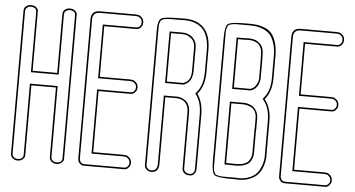

<svg xmlns="http://www.w3.org/2000/svg" viewBox="-61 -911 2259 1221"><g transform="rotate(5 1068.5 -300.5)"><path d="M384 95V99V121V156Q384 161 383.5 167.5Q383 174 371 185.5Q359 197 336 197Q331 197 324 195.5Q317 194 305 184Q293 174 293 156V121V-287H291H289H287H265H136V155Q136 160 135.5 167Q135 174 123 185.5Q111 197 88 197Q83 197 76 195.5Q69 194 57 184Q45 174 45 156V121V-693V-707V-754Q45 -772 55.5 -782Q66 -792 77 -794L88 -795Q111 -795 123 -784.5Q135 -774 136 -764V-753V-380H293V-693V-707V-754Q293 -772 303.5 -782Q314 -792 325 -794L336 -795Q359 -795 371 -784.5Q383 -774 384 -764V-753V-719V-698V-693V-652V54ZM374 -753V-754Q374 -756 374 -757.5Q374 -759 372.5 -765Q371 -771 367.5 -774.5Q364 -778 356 -781.5Q348 -785 336 -785Q335 -785 332.5 -784.5Q330 -784 324.5 -782.5Q319 -781 314.5 -778Q310 -775 306.5 -768.5Q303 -762 303 -754V-370H126V-753V-754Q126 -756 126 -757.5Q126 -759 124.5 -765Q123 -771 119.5 -774.5Q116 -778 108 -781.5Q100 -785 88 -785Q84 -785 78.5 -784Q73 -783 64 -775Q55 -767 55 -754V156Q55 169 64 177Q73 185 78.5 186Q84 187 88 187Q100 187 108 184Q116 181 119 176.5Q122 172 124.5 167Q127 162 126 159Q125 156 126 156V155V-297H303V156Q303 169 312 177Q321 185 326.5 186Q332 187 336 187Q348 187 356 184Q364 181 367.5 177Q371 173 372.5 167.5Q374 162 374 160.5Q374 159 374 157V156Z M810 -331Q810 -326 808.5 -319Q807 -312 797 -300Q787 -288 769 -288H735H726H576H565V91V102H572H708H713H720H755H757Q766 102 776 104Q786 106 798 118Q810 130 810 150Q810 155 808.5 162Q807 169 797 181Q787 193 769 193H735H726H576H562H550H523H522H519H515Q497 193 487 182.5Q477 172 475 161L474 150V148V138V117V96V91V51V-650V-691V-696V-703V-738Q474 -794 530 -794H550H572H708H713H720H755H757Q766 -794 776 -792Q786 -790 798 -778Q810 -766 810 -746Q810 -741 808.5 -733.5Q807 -726 797 -714Q787 -702 769 -702H735H726H576H565V-379H572H708H713H720H755H757Q766 -379 776 -377Q786 -375 798 -363Q810 -351 810 -331ZM550 -794H572ZM800 -331Q800 -347 790.5 -356.5Q781 -366 773 -367.5Q765 -369 757 -369H555V-712H769Q782 -712 790 -721Q798 -730 799 -736Q800 -742 800 -746Q800 -762 790.5 -771.5Q781 -781 773 -782.5Q765 -784 757 -784H531Q484 -784 484 -738V139V140V146V147V150Q484 150 484 151Q484 152 484.5 154.5Q485 157 485.5 159Q486 161 487 164Q488 167 489.5 169.5Q491 172 493.5 174.5Q496 177 499 179Q502 181 506 182Q510 183 515 183H769Q782 183 790 174Q798 165 799 159.5Q800 154 800 150Q800 134 790.5 124.5Q781 115 773 113.5Q765 112 757 112H555V-298H769Q782 -298 789.5 -306.5Q797 -315 798.5 -321Q800 -327 800 -331ZM550 -784H572Z M1096 -386Q1146 -400 1146 -467V-472V-611Q1146 -623 1145 -628Q1145 -630 1144 -634Q1143 -638 1143 -640Q1137 -663 1118.5 -676.5Q1100 -690 1088 -692.5Q1076 -695 1066 -695H1065H992V-614V-386H1050ZM1054 -794Q1056 -794 1059.5 -794.5Q1063 -795 1065 -795Q1238 -795 1238 -608V-602V-601V-602V-601V-480V-469Q1238 -376 1192 -326Q1229 -277 1229 -192V148Q1229 168 1220.5 179.5Q1212 191 1204.5 193.5Q1197 196 1189 196H1187Q1166 196 1154 185Q1142 174 1141 163L1140 152V-202Q1140 -277 1071 -286H991V146Q988 195 943 195Q938 195 931 193.5Q924 192 912 182Q900 172 900 154V144V-182V-460V-472V-460V-472V-565V-659V-663V-715Q901 -771 922.5 -782.5Q944 -794 1029 -794ZM1099 -376H1097H982V-705H1066Q1071 -705 1077.5 -704.5Q1084 -704 1096 -700Q1108 -696 1118 -690Q1128 -684 1138 -671.5Q1148 -659 1153 -643Q1153 -639 1153.5 -635Q1154 -631 1155 -630Q1156 -624 1156 -611V-467Q1156 -458 1154.5 -447.5Q1153 -437 1148 -422Q1143 -407 1130 -394.5Q1117 -382 1099 -376ZM1054 -784H1029Q1027 -784 1023 -784Q999 -784 988.5 -784Q978 -784 962.5 -783Q947 -782 942 -780.5Q937 -779 929 -775Q921 -771 919 -767Q917 -763 914 -755Q911 -747 910.5 -738Q910 -729 910 -715V-460V-472V154Q910 167 919 175Q928 183 933.5 184Q939 185 943 185Q978 185 981 146V-296H1072Q1084 -294 1095.5 -290Q1107 -286 1120.5 -276Q1134 -266 1142 -247Q1150 -228 1150 -202V152Q1150 153 1150 154.5Q1150 156 1150.5 159.5Q1151 163 1152.5 166Q1154 169 1156.5 173Q1159 177 1163 179.5Q1167 182 1173 184Q1179 186 1187 186H1189Q1219 186 1219 148V-192Q1219 -274 1184 -320L1179 -327L1185 -333Q1228 -380 1228 -469V-602V-601V-608Q1228 -652 1217.5 -685Q1207 -718 1191.5 -736.5Q1176 -755 1153 -766.5Q1130 -778 1109.5 -781.5Q1089 -785 1065 -785Q1064 -785 1060.5 -784.5Q1057 -784 1054 -784Z M1487 -284H1413V-192V97L1475 98Q1478 98 1485 97.5Q1492 97 1493 97H1494Q1502 97 1511.5 95Q1521 93 1537 86Q1553 79 1563.5 60Q1574 41 1574 13V-35V-54V-120V-137H1575V-201Q1575 -227 1565.5 -245Q1556 -263 1540 -270.5Q1524 -278 1514 -280.5Q1504 -283 1493 -284ZM1525 -386Q1549 -393 1561.5 -414.5Q1574 -436 1575 -454V-472V-558L1574 -611Q1574 -639 1563.5 -658Q1553 -677 1537 -684Q1521 -691 1511.5 -693Q1502 -695 1494 -695H1493Q1492 -695 1470.5 -694.5Q1449 -694 1447 -694H1420V-386ZM1666 -477V-466Q1666 -380 1622 -329Q1664 -278 1664 -191V-123V-49V4V29L1665 36Q1665 44 1664 44Q1659 92 1640.5 124.5Q1622 157 1595.5 171.5Q1569 186 1548 191Q1527 196 1505 196H1497L1483 195H1453Q1366 195 1347 180.5Q1328 166 1328 94V40V1V-137V-460V-599V-641V-697Q1328 -769 1347 -783.5Q1366 -798 1453 -798H1483Q1513 -798 1535 -795Q1557 -792 1583.5 -781Q1610 -770 1626.5 -750.5Q1643 -731 1654.5 -694.5Q1666 -658 1666 -607V-554ZM1493 -294H1494Q1502 -294 1510.5 -292.5Q1519 -291 1533.5 -285Q1548 -279 1558.5 -269.5Q1569 -260 1577 -242.5Q1585 -225 1585 -201V-127H1584V13Q1584 44 1572.5 65Q1561 86 1543 94Q1525 102 1514 104.5Q1503 107 1494 107H1493Q1493 107 1485.5 107.5Q1478 108 1475 108L1403 107V-294ZM1528 -376H1526H1410V-704H1447Q1449 -704 1470 -704.5Q1491 -705 1493 -705H1494Q1499 -705 1505 -704Q1511 -703 1522.5 -700.5Q1534 -698 1543.5 -691.5Q1553 -685 1563 -675.5Q1573 -666 1578.5 -649Q1584 -632 1584 -611L1585 -558V-472Q1584 -471 1585 -463.5Q1586 -456 1583 -443Q1580 -430 1575 -417.5Q1570 -405 1557.5 -393Q1545 -381 1528 -376ZM1656 -607Q1656 -655 1644 -690.5Q1632 -726 1615 -744Q1598 -762 1572.5 -772.5Q1547 -783 1528 -785.5Q1509 -788 1485 -788H1484H1453Q1450 -788 1444 -788Q1412 -788 1399.5 -788Q1387 -788 1371 -784.5Q1355 -781 1351.5 -777.5Q1348 -774 1343 -761Q1338 -748 1338 -736Q1338 -724 1338 -697V94Q1338 121 1338 133Q1338 145 1343 158Q1348 171 1351.5 174.5Q1355 178 1371 181.5Q1387 185 1399.5 185Q1412 185 1444 185Q1450 185 1453 185H1484H1485Q1488 186 1497 186H1505Q1521 186 1536 183.5Q1551 181 1572 172.5Q1593 164 1608.5 149.5Q1624 135 1637 107.5Q1650 80 1654 43V42Q1654 40 1654 39Q1654 38 1654 35Q1654 32 1654 29V-191Q1654 -275 1614 -323L1609 -329L1614 -336Q1656 -383 1656 -466Z M2092 -331Q2092 -326 2090.5 -319Q2089 -312 2079 -300Q2069 -288 2051 -288H2017H2008H1858H1847V91V102H1854H1990H1995H2002H2037H2039Q2048 102 2058 104Q2068 106 2080 118Q2092 130 2092 150Q2092 155 2090.5 162Q2089 169 2079 181Q2069 193 2051 193H2017H2008H1858H1844H1832H1805H1804H1801H1797Q1779 193 1769 182.5Q1759 172 1757 161L1756 150V148V138V117V96V91V51V-650V-691V-696V-703V-738Q1756 -794 1812 -794H1832H1854H1990H1995H2002H2037H2039Q2048 -794 2058 -792Q2068 -790 2080 -778Q2092 -766 2092 -746Q2092 -741 2090.5 -733.5Q2089 -726 2079 -714Q2069 -702 2051 -702H2017H2008H1858H1847V-379H1854H1990H1995H2002H2037H2039Q2048 -379 2058 -377Q2068 -375 2080 -363Q2092 -351 2092 -331ZM1832 -794H1854ZM2082 -331Q2082 -347 2072.5 -356.5Q2063 -366 2055 -367.5Q2047 -369 2039 -369H1837V-712H2051Q2064 -712 2072 -721Q2080 -730 2081 -736Q2082 -742 2082 -746Q2082 -762 2072.5 -771.5Q2063 -781 2055 -782.5Q2047 -784 2039 -784H1813Q1766 -784 1766 -738V139V140V146V147V150Q1766 150 1766 151Q1766 152 1766.5 154.5Q1767 157 1767.5 159Q1768 161 1769 164Q1770 167 1771.5 169.5Q1773 172 1775.5 174.5Q1778 177 1781 179Q1784 181 1788 182Q1792 183 1797 183H2051Q2064 183 2072 174Q2080 165 2081 159.5Q2082 154 2082 150Q2082 134 2072.5 124.5Q2063 115 2055 113.5Q2047 112 2039 112H1837V-298H2051Q2064 -298 2071.5 -306.5Q2079 -315 2080.5 -321Q2082 -327 2082 -331ZM1832 -784H1854Z"/></g></svg>

Font: Soda Fountain
Style: Outline
Weight: 400
Version: Version 1.0